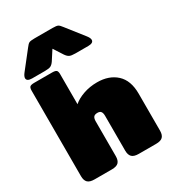

<svg xmlns="http://www.w3.org/2000/svg" viewBox="-214 -1028 1037 1147"><g transform="rotate(-30 305.0 -454.5)"><path d="M38 -731Q38 -744 53 -763L145 -880Q159 -899 168.5 -904Q178 -909 206 -909H330Q358 -909 367.5 -904Q377 -899 391 -880L483 -763Q498 -744 498 -731Q498 -720 488.5 -714.5Q479 -709 462 -709H373Q345 -709 333 -715Q321 -721 310 -737L268 -802L226 -737Q215 -721 203 -715Q191 -709 163 -709H74Q57 -709 47.5 -714.5Q38 -720 38 -731ZM35 -57V-647Q35 -667 42.5 -673.5Q50 -680 73 -680H194Q217 -680 224.5 -673.5Q232 -667 232 -647V-440Q259 -464 303 -479.5Q347 -495 398 -495Q480 -495 530 -449Q580 -403 580 -312V-57Q580 -28 566.5 -14Q553 0 520 0H401Q368 0 354 -14Q340 -28 340 -57V-297Q340 -317 333 -326.5Q326 -336 309 -336Q290 -336 282.5 -326.5Q275 -317 275 -297V-57Q275 -28 261.5 -14Q248 0 215 0H96Q63 0 49 -14Q35 -28 35 -57Z"/></g></svg>

Font: Mitr
Style: Bold
Weight: 700
Designer: Thanarat Vachiruckul
Foundry: Cadson Demak
Version: Version 1.003